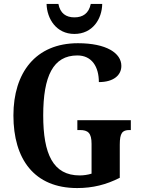

<svg xmlns="http://www.w3.org/2000/svg" viewBox="-20 -943 714 973"><path d="M357 -771C450 -771 497 -848 498 -923H440C430 -875 400 -855 357 -855C315 -855 285 -875 276 -923H216C218 -848 265 -771 357 -771ZM371 10C450 10 518 -7 587 -42V-210C587 -269 600 -284 636 -284H643V-334H372V-284H385C426 -284 444 -269 444 -214V-63C425 -57 403 -54 384 -54C249 -54 199 -162 199 -358C199 -557 249 -662 372 -662C446 -662 481 -604 481 -527C557 -527 595 -563 595 -609C595 -674 519 -724 375 -724C160 -724 48 -574 48 -358C48 -137 153 10 371 10Z"/></svg>

Font: Noto Serif Myanmar Condensed
Style: Bold
Weight: 700
Width: 3
Designer: Ben Mitchell and the Monotype Design Team
Foundry: Monotype Imaging Inc.
Version: Version 2.106